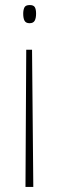

<svg xmlns="http://www.w3.org/2000/svg" viewBox="-20 -547 234 761"><path d="M123 -493Q123 -475 117.5 -465Q112 -455 97 -455Q83 -455 77.5 -464.5Q72 -474 72 -493Q72 -507 76.5 -517Q81 -527 98 -527Q113 -527 118 -518.5Q123 -510 123 -493ZM84 -350H107L112 194H81Z"/></svg>

Font: Noto Sans Thai ExtCond Thin
Style: Regular
Weight: 100
Width: 2
Designer: Monotype Design Team
Foundry: Monotype Imaging Inc.
Version: Version 2.002; ttfautohint (v1.8.4.7-5d5b)